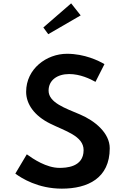

<svg xmlns="http://www.w3.org/2000/svg" viewBox="-20 -1136 752 1146"><path d="M238.7 -972.1 268 -931.9 461.5 -1044.1 404.6 -1116ZM380 -815C257.8 -815 136 -725.3 136 -588C136 -514.3 185.5 -444.7 279.1 -398.4C367.9 -354 479 -324.9 479 -240C479 -136.8 371.8 -134 335 -134C257 -134 178.1 -187.2 140 -214.9L71.5 -99.8C108.3 -72.3 207.1 -10 349 -10C504 -10 635 -72.5 635 -251C635 -342.2 546.6 -415.1 457.2 -453C370.5 -489.9 270 -523.2 270 -595C270 -657.3 321.6 -694 393 -694C458.3 -694 517.8 -665.4 549.9 -647.4L603.5 -753.2C569.5 -773.3 485.4 -815 380 -815Z"/></svg>

Font: Hussar Ekologiczny
Style: Regular
Weight: 400
Foundry: Cannot Into Space Fonts
Version: Version 0.97